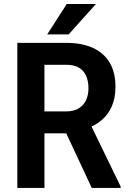

<svg xmlns="http://www.w3.org/2000/svg" viewBox="-20 -921 632 941"><path d="M64.9 -710.9H305.2Q380.9 -710.9 434.8 -686.5Q488.8 -662.1 517.3 -614.3Q545.9 -566.4 545.9 -496.6Q545.9 -441.4 528.3 -400.6Q510.7 -359.9 478.5 -332.5Q446.3 -305.2 401.9 -290L361.3 -267.6H155.3L154.8 -375H304.2Q340.8 -375 365 -389.4Q389.2 -403.8 401.4 -429.4Q413.6 -455.1 413.6 -488.3Q413.6 -523.4 402.1 -549.3Q390.6 -575.2 366.7 -589.4Q342.8 -603.5 305.2 -603.5H197.8V0H64.9ZM429.7 0 280.8 -318.4 419.9 -318.8 571.3 -6.8V0ZM211.4 -752.4 307.1 -901.4H450.2L316.4 -752.4Z"/></svg>

Font: Roboto SemiCondensed SemiBold
Style: Regular
Weight: 600
Width: 4
Designer: Christian Robertson
Foundry: Google
Version: Version 3.009; 2024